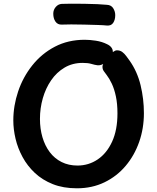

<svg xmlns="http://www.w3.org/2000/svg" viewBox="-20 -998 849 1038"><path d="M559 -759Q574 -752 582 -741.5Q590 -731 590 -718Q590 -710 583 -697.5Q576 -685 564 -672.5Q552 -660 537.5 -652Q523 -644 508 -645Q492 -647 474 -652.5Q456 -658 427 -658Q372 -658 329 -632.5Q286 -607 256.5 -564Q227 -521 211.5 -467Q196 -413 196 -355Q196 -302 209.5 -256Q223 -210 249 -175.5Q275 -141 313 -122Q351 -103 399 -103Q459 -103 508 -136Q557 -169 586 -232Q615 -295 615 -385Q615 -437 606.5 -477Q598 -517 584.5 -545.5Q571 -574 557 -592Q549 -603 541.5 -613Q534 -623 534 -637Q534 -647 542.5 -662Q551 -677 564 -692Q577 -707 590 -716.5Q603 -726 612 -726Q629 -726 641 -717Q653 -708 662.5 -695Q672 -682 680 -671Q722 -612 740 -537.5Q758 -463 758 -386Q758 -304 732.5 -231Q707 -158 659.5 -101.5Q612 -45 545 -12.5Q478 20 396 20Q322 20 265.5 -2.5Q209 -25 168.5 -63Q128 -101 102 -149Q76 -197 64 -248Q52 -299 52 -347Q52 -426 78 -503.5Q104 -581 154.5 -644.5Q205 -708 276.5 -745.5Q348 -783 438 -783Q465 -783 498 -778Q531 -773 559 -759ZM314 -865Q292 -864 280 -881Q268 -898 268 -924Q268 -945 281.5 -960.5Q295 -976 314 -977Q332 -978 365 -978Q398 -978 436 -977.5Q474 -977 507 -975.5Q540 -974 558 -972Q581 -971 592 -953.5Q603 -936 603 -916Q603 -891 592 -874.5Q581 -858 558 -860Q540 -862 507 -863Q474 -864 436 -865Q398 -866 365 -866Q332 -866 314 -865Z"/></svg>

Font: Playpen Sans SemiBold
Style: Regular
Weight: 600
Designer: Laura Meseguer, Veronika Burian, José Scaglione
Foundry: TypeTogether
Version: Version 1.001